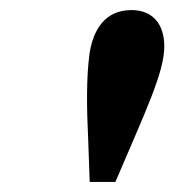

<svg xmlns="http://www.w3.org/2000/svg" viewBox="-20 -741 346 381"><path d="M241 -721C199 -721 168 -696 158 -637C151 -588 152 -526 155 -464L158 -380H209C269 -521 306 -597 306 -649C306 -693 283 -721 241 -721Z"/></svg>

Font: Source Serif Pro Black
Style: Italic
Weight: 900
Italic angle: -12°
Designer: Frank Grießhammer
Foundry: Adobe Systems Incorporated
Version: Version 3.001;hotconv 1.0.111;makeotfexe 2.5.65597